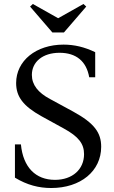

<svg xmlns="http://www.w3.org/2000/svg" viewBox="-20 -934 570 964"><path d="M243 -771H301L413 -901L399 -914L273 -843H271L145 -914L131 -901ZM237 10C385 10 488 -75 488 -197C488 -267 455 -315 347 -374L231 -437C171 -469 140 -508 140 -558C140 -623 194 -669 279 -669C363 -669 414 -626 428 -546H458V-672C404 -698 353 -710 299 -710C161 -710 61 -629 61 -517C61 -448 97 -401 189 -350L300 -289C375 -248 402 -212 402 -160C402 -84 344 -31 256 -31C159 -31 96 -94 85 -209H55V-42C116 -5 175 10 237 10Z"/></svg>

Font: Hedvig Letters Serif 24pt
Style: Regular
Weight: 400
Designer: Alexander Örn & Tor Weibull
Foundry: Kanon Foundry
Version: Version 1.000